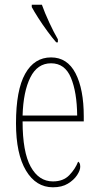

<svg xmlns="http://www.w3.org/2000/svg" viewBox="-20 -786 419 816"><path d="M205 10Q133 10 90.5 -61Q48 -132 48 -262Q48 -403 87 -472.5Q126 -542 197 -542Q266 -542 301 -474.5Q336 -407 336 -291V-270H76Q76 -140 110.5 -77.5Q145 -15 205 -15Q249 -15 274.5 -41.5Q300 -68 312 -99Q316 -97 318.5 -92Q321 -87 321 -77Q321 -62 307.5 -41.5Q294 -21 268.5 -5.5Q243 10 205 10ZM308 -295Q307 -394 281.5 -455.5Q256 -517 197 -517Q139 -517 109 -457Q79 -397 76 -295ZM219 -606Q203 -624 182 -652.5Q161 -681 142.5 -710Q124 -739 115 -756V-766H158Q170 -732 189.5 -690Q209 -648 226 -619V-606Z"/></svg>

Font: Noto Serif Tamil ExtraCondensed Thin
Style: Italic
Weight: 100
Width: 2
Italic angle: -12°
Designer: Indian Type Foundry, Tom Grace, and the Monotype Design Team
Foundry: Monotype Imaging Inc.
Version: Version 2.003; ttfautohint (v1.8.4.7-5d5b)